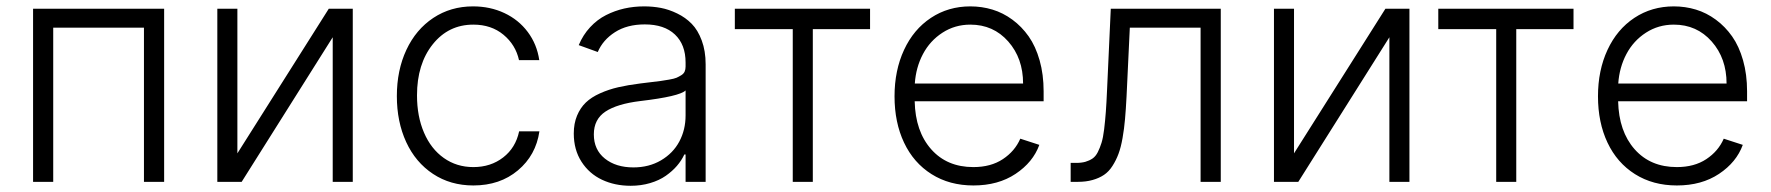

<svg xmlns="http://www.w3.org/2000/svg" viewBox="-20 -573 5580 605"><path d="M84.2 0V-545.5H497.2V0H433.6V-485.8H147.7V0Z M728 -89.8 1016 -545.5H1091.6V0H1028.4V-455.6L741.5 0H664.8V-545.5H728Z M1471.6 11.4Q1399.5 11.4 1344.5 -25Q1289.4 -61.4 1259.9 -125.4Q1230.5 -189.3 1230.5 -270.2Q1230.5 -351.6 1260.5 -415.8Q1290.5 -480.1 1345.3 -516.5Q1400.2 -552.9 1470.5 -552.9Q1524.5 -552.9 1569.4 -531.8Q1614.3 -510.7 1643.1 -472.1Q1671.9 -433.6 1679.3 -383.5H1615.4Q1604.8 -431.8 1566.4 -463.6Q1528.1 -495.4 1471.6 -495.4Q1393.1 -495.4 1343.6 -433.4Q1294 -371.4 1294 -272.4Q1294 -206.3 1316.1 -155Q1338.1 -103.7 1378.6 -75.1Q1419 -46.5 1471.6 -46.5Q1526.3 -46.5 1565.5 -76.9Q1604.8 -107.2 1615.8 -159.1H1679.7Q1668.7 -83.8 1612 -36.2Q1555.4 11.4 1471.6 11.4Z M1967.3 12.4Q1917.3 12.4 1877 -6.6Q1836.6 -25.6 1812.3 -63.4Q1788 -101.2 1788 -152.3Q1788 -183.9 1798.3 -208.6Q1808.6 -233.3 1826 -250Q1843.4 -266.7 1870.7 -278.9Q1898.1 -291.2 1928.1 -298.1Q1958.1 -305 1997.5 -310Q2007.8 -311.4 2027 -313.6Q2050.4 -316.4 2061.3 -317.8Q2072.1 -319.2 2088.2 -322.1Q2104.4 -324.9 2111.5 -327.9Q2118.6 -331 2126.6 -335.9Q2134.6 -340.9 2137.4 -347.7Q2140.3 -354.4 2140.3 -363.3V-376.1Q2140.3 -432.5 2106.7 -464.3Q2073.2 -496.1 2011.7 -496.1Q1956 -496.1 1917.8 -471.6Q1879.6 -447.1 1863.6 -409.1L1803.6 -430.8Q1817.1 -463.1 1839.5 -487.2Q1861.9 -511.4 1889.6 -525.4Q1917.3 -539.4 1947.3 -546.2Q1977.3 -552.9 2009.9 -552.9Q2036.9 -552.9 2062.3 -548.1Q2087.7 -543.3 2114 -530.5Q2140.3 -517.8 2159.6 -498Q2179 -478.3 2191.2 -445.5Q2203.5 -412.6 2203.5 -370.4V0H2140.3V-86.3H2136.4Q2127.5 -67.1 2112.9 -50.2Q2098.4 -33.4 2077.8 -19Q2057.2 -4.6 2028.6 3.9Q2000 12.4 1967.3 12.4ZM1975.9 -45.5Q2024.9 -45.5 2062.9 -67.8Q2100.9 -90.2 2120.6 -127.1Q2140.3 -164.1 2140.3 -209.2V-288Q2121.1 -269.2 1997.5 -254.6Q1924.4 -245.7 1887.8 -221.4Q1851.2 -197.1 1851.2 -149.5Q1851.2 -101.2 1886 -73.3Q1920.8 -45.5 1975.9 -45.5Z M2295.5 -481.2V-545.5H2721.6V-481.2H2541.2V0H2478V-481.2Z M3047.2 11.4Q2971.9 11.4 2915.3 -24.3Q2858.7 -60 2828.7 -123.6Q2798.7 -187.1 2798.7 -269.5Q2798.7 -351.2 2828.7 -415.8Q2858.7 -480.5 2913.4 -516.7Q2968 -552.9 3037.6 -552.9Q3073.9 -552.9 3107.2 -542.8Q3140.6 -532.7 3170.1 -511Q3199.6 -489.3 3221.4 -458.3Q3243.3 -427.2 3255.9 -382.8Q3268.5 -338.4 3268.5 -285.2V-253.9H2862.2Q2864.3 -159.1 2914.1 -102.8Q2963.8 -46.5 3047.2 -46.5Q3102.3 -46.5 3140.1 -71.6Q3177.9 -96.6 3195 -136L3255 -116.5Q3235.1 -61.8 3180.2 -25.2Q3125.4 11.4 3047.2 11.4ZM2862.6 -309.7H3203.8Q3203.8 -389.2 3157 -442.3Q3110.1 -495.4 3037.6 -495.4Q2989 -495.4 2949.8 -470Q2910.5 -444.6 2888.3 -402.7Q2866.1 -360.8 2862.6 -309.7Z M3353.7 0V-59.7H3370.7Q3387.8 -59.7 3400.2 -63.2Q3412.6 -66.8 3422.6 -73.5Q3432.5 -80.3 3439.3 -93.8Q3446 -107.2 3451 -123.2Q3456 -139.2 3459.2 -165.7Q3462.4 -192.1 3464.5 -220.2Q3466.6 -248.2 3468.4 -290.1L3480.1 -545.5H3826.7V0H3763.1V-485.8H3540.1L3529.8 -268.8Q3527.7 -228 3525 -197.8Q3522.4 -167.6 3517.2 -138.1Q3512.1 -108.7 3504.4 -88.2Q3496.8 -67.8 3485.4 -50.1Q3474.1 -32.3 3458.8 -22Q3443.5 -11.7 3422.9 -5.9Q3402.3 0 3376.4 0Z M4057.5 -89.8 4345.5 -545.5H4421.2V0H4358V-455.6L4071 0H3994.3V-545.5H4057.5Z M4512.1 -481.2V-545.5H4938.2V-481.2H4757.8V0H4694.6V-481.2Z M5263.8 11.4Q5188.6 11.4 5131.9 -24.3Q5075.3 -60 5045.3 -123.6Q5015.3 -187.1 5015.3 -269.5Q5015.3 -351.2 5045.3 -415.8Q5075.3 -480.5 5130 -516.7Q5184.7 -552.9 5254.3 -552.9Q5290.5 -552.9 5323.9 -542.8Q5357.2 -532.7 5386.7 -511Q5416.2 -489.3 5438 -458.3Q5459.9 -427.2 5472.5 -382.8Q5485.1 -338.4 5485.1 -285.2V-253.9H5078.8Q5081 -159.1 5130.7 -102.8Q5180.4 -46.5 5263.8 -46.5Q5318.9 -46.5 5356.7 -71.6Q5394.5 -96.6 5411.6 -136L5471.6 -116.5Q5451.7 -61.8 5396.8 -25.2Q5342 11.4 5263.8 11.4ZM5079.2 -309.7H5420.5Q5420.5 -389.2 5373.6 -442.3Q5326.7 -495.4 5254.3 -495.4Q5205.6 -495.4 5166.4 -470Q5127.1 -444.6 5104.9 -402.7Q5082.7 -360.8 5079.2 -309.7Z"/></svg>

Font: Inter Light BETA
Style: Regular
Weight: 300
Designer: Rasmus Andersson
Foundry: rsms
Version: Version 3.011;git-f93a4a705